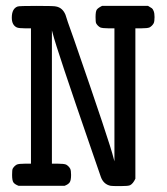

<svg xmlns="http://www.w3.org/2000/svg" viewBox="-20 -631 565 651"><path d="M43 -1Q30 -6 25.5 -12.5Q21 -19 21 -38Q21 -55 23 -59Q28 -68 37 -73Q44 -76 64 -76H85V-535H64Q44 -535 37 -538Q20 -546 20 -571Q20 -602 40 -609Q45 -611 105 -611Q165 -611 170 -609Q192 -605 202 -581Q204 -572 231 -497Q354 -142 365 -95L368 -84V-535H347Q328 -535 320 -538Q311 -543 306 -552Q304 -556 304 -573Q304 -592 308 -598Q312 -604 326 -611H482Q492 -605 495 -603Q498 -601 501 -593.5Q504 -586 504 -573Q504 -558 501 -552Q496 -543 487 -538Q480 -535 460 -535H439V-25Q431 -8 421 -3Q415 0 389 0Q359 0 355 -1Q331 -6 322 -31L293 -115Q171 -468 159 -517L156 -528V-76H177Q196 -76 204 -73Q213 -68 218 -59Q221 -53 221 -38Q221 -20 216.5 -13Q212 -6 199 -1Z"/></svg>

Font: MathJax_Typewriter
Style: Regular
Weight: 400
Version: Version 1.1